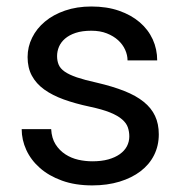

<svg xmlns="http://www.w3.org/2000/svg" viewBox="-20 -558 556 588"><path d="M376 -140.1C376 -129.4 373.5 -119.4 368.7 -110.1C363.8 -100.8 356.5 -92.8 346.9 -85.9C337.3 -79.1 325.5 -73.7 311.5 -69.8C297.5 -65.9 281.2 -64 262.7 -64C248.4 -64 234 -65.6 219.7 -68.8C205.4 -72.1 192.2 -77.6 180.2 -85.4C168.1 -93.3 158.1 -103.4 150.1 -116C142.2 -128.5 137.7 -144 136.7 -162.6H46.4C46.4 -140.8 51.1 -119.5 60.5 -98.9C70 -78.2 83.8 -59.8 102.1 -43.7C120.3 -27.6 142.8 -14.6 169.7 -4.9C196.5 4.9 227.5 9.8 262.7 9.8C293.3 9.8 321.1 5.9 346.2 -1.7C371.3 -9.4 392.7 -20 410.6 -33.7C428.5 -47.4 442.3 -63.8 451.9 -83C461.5 -102.2 466.3 -123.4 466.3 -146.5C466.3 -168 462.5 -186.8 454.8 -203.1C447.2 -219.4 435.5 -233.8 419.9 -246.3C404.3 -258.9 384.6 -269.9 360.8 -279.3C337.1 -288.7 309.1 -297.2 276.9 -304.7C251.8 -310.2 231.4 -315.7 215.6 -321C199.8 -326.4 187.3 -332.3 178.2 -338.6C169.1 -345 162.9 -352.1 159.7 -359.9C156.4 -367.7 154.8 -376.5 154.8 -386.2C154.8 -396 156.7 -405.5 160.6 -414.8C164.6 -424.1 170.7 -432.4 179.2 -439.7C187.7 -447 198.5 -452.9 211.7 -457.3C224.9 -461.7 240.9 -463.9 259.8 -463.9C277.7 -463.9 293.5 -461.2 307.1 -455.8C320.8 -450.4 332.4 -443.4 341.8 -434.8C351.2 -426.2 358.4 -416.4 363.3 -405.5C368.2 -394.6 370.6 -383.8 370.6 -373H461.4C461.4 -395.8 456.9 -417.2 447.8 -437.3C438.6 -457.3 425.4 -474.8 408 -489.7C390.5 -504.7 369.4 -516.5 344.5 -525.1C319.6 -533.8 291.3 -538.1 259.8 -538.1C230.1 -538.1 203.3 -533.9 179.2 -525.6C155.1 -517.3 134.6 -506.1 117.7 -491.9C100.7 -477.8 87.6 -461.3 78.4 -442.6C69.1 -423.9 64.5 -404.1 64.5 -383.3C64.5 -361.5 68.8 -342.4 77.6 -326.2C86.4 -309.9 99 -295.8 115.5 -283.9C131.9 -272.1 151.9 -261.9 175.3 -253.4C198.7 -245 225.1 -237.6 254.4 -231.4C280.4 -225.9 301.4 -219.9 317.4 -213.4C333.3 -206.9 345.6 -199.8 354.2 -192.1C362.9 -184.5 368.7 -176.4 371.6 -167.7C374.5 -159.1 376 -149.9 376 -140.1Z"/></svg>

Font: Dirooz FD
Style: FD
Weight: 400
Foundry: DejaVu fonts team - Redesigned by Saber Rastikerdar
Version: Version 0.2.1